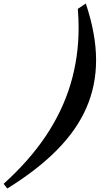

<svg xmlns="http://www.w3.org/2000/svg" viewBox="-168 -858 622 1093"><path d="M320.5 -838Q349.5 -751.5 364.2 -671Q379 -590.5 379 -515.5Q379 -371.5 324.2 -245.2Q269.5 -119 157.2 -5Q45 109 -126.5 215L-147.5 188.5Q-2 57.5 92.5 -83.5Q187 -224.5 233.2 -377.8Q279.5 -531 279.5 -700Q279.5 -752.5 275 -807.5Z"/></svg>

Font: Libre Caslon Text
Style: Italic
Weight: 400
Italic angle: -22.583°
Designer: Pablo Impallari, Rodrigo Fuenzalida, Katja Schimmel
Foundry: Pablo Impallari, Rodrigo Fuenzalida
Version: Version 2.000